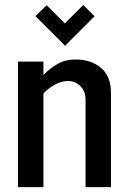

<svg xmlns="http://www.w3.org/2000/svg" viewBox="-20 -768 522 788"><path d="M368.2 -701.2 247.1 -580.1 125.5 -701.7 171.4 -746.6 246.1 -671.9 321.8 -747.6ZM435.5 -386.2V0H331.1V-358.9Q331.1 -394 309.8 -414.8Q288.6 -435.5 259.3 -435.5Q230 -435.5 201.2 -418.2Q172.4 -400.9 158.2 -383.8V0H53.7V-515.1H158.2V-460.4Q186.5 -488.8 217.5 -506.3Q248.5 -523.9 290 -523.9Q353.5 -523.9 394.5 -489.5Q435.5 -455.1 435.5 -386.2Z"/></svg>

Font: News Cycle
Style: Bold
Weight: 700
Version: Version 0.5.1